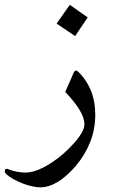

<svg xmlns="http://www.w3.org/2000/svg" viewBox="-102 -635 502 806"><path d="M266.1 -562 213.4 -483.4 135.7 -536.1 190.9 -614.7ZM297.9 -153.3Q297.9 -93.3 276.9 -39.6Q255.9 14.2 216.3 61.5Q177.7 106 140.4 128.7Q103 151.4 67.4 151.4Q51.3 151.4 31 146.7Q10.7 142.1 -9.5 134Q-29.8 126 -47.6 116Q-65.4 106 -77.1 94.7Q-82 89.8 -82 83.5Q-82 73.7 -72.8 73.7Q-69.8 73.7 -67.4 75.2H-67.9Q-30.8 89.4 5.4 89.4Q37.6 89.4 78.6 68.8Q119.6 48.3 164.1 10.3Q206.1 -27.8 229.2 -59.3Q252.4 -90.8 252.4 -113.8Q252.4 -165 171.9 -249L207 -329.1Q211.4 -338.9 217.3 -338.9Q218.3 -338.9 220.7 -337.9Q223.1 -336.9 224.1 -335.9Q259.8 -302.2 278.8 -256.6Q297.9 -210.9 297.9 -153.3Z"/></svg>

Font: XB Zar
Style: Regular
Weight: 400
Designer: Behnam
Foundry: Irmug
Version: Version 8.005 2009